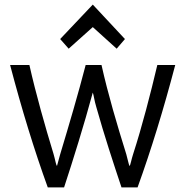

<svg xmlns="http://www.w3.org/2000/svg" viewBox="-20 -814 807 836"><path d="M384 -696 279 -602 242 -644 384 -794 524 -644 488 -602ZM743 -531C692 -337 638 -161 579 2H509C474 -103 434 -224 399 -349C391 -375 388 -401 384 -411C345 -267 299 -120 259 2H188C129 -161 75 -337 24 -531H108C136 -406 177 -262 213 -144C221 -117 223 -98 228 -91L242 -142C280 -268 321 -407 353 -531H422C450 -405 490 -270 530 -142C536 -121 540 -99 544 -91C548 -94 552 -120 560 -144C598 -261 636 -408 665 -531Z"/></svg>

Font: Repo Regular
Style: Regular
Weight: 400
Designer: Stefan Peev
Foundry: Context Ltd
Version: Version 1.502